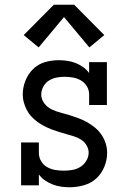

<svg xmlns="http://www.w3.org/2000/svg" viewBox="-20 -782 540 810"><path d="M274 8Q256 8 238 5.5Q220 3 203 -3.5Q186 -10 170.5 -20.5Q155 -31 144 -46V0H69V-181H144V-136Q144 -118 153.5 -102Q163 -86 179 -77Q195 -68 213 -65Q231 -62 249 -62Q267 -62 285 -65Q303 -68 318.5 -77.5Q334 -87 344 -103.5Q354 -120 354 -138Q354 -154 345 -169Q336 -184 322 -193Q308 -202 291.5 -207Q275 -212 259 -216.5Q243 -221 227 -226Q211 -231 195.5 -237Q180 -243 165 -251Q150 -259 136.5 -269Q123 -279 111.5 -291.5Q100 -304 92.5 -319Q85 -334 80.5 -350Q76 -366 76 -383Q76 -413 87 -441Q98 -469 119 -490Q140 -511 168.5 -519.5Q197 -528 227 -528Q245 -528 263 -525.5Q281 -523 298 -516.5Q315 -510 330 -499.5Q345 -489 356 -474V-520H431V-339H356V-384Q356 -402 346.5 -418Q337 -434 321 -443Q305 -452 287.5 -455Q270 -458 252 -458Q234 -458 217 -454.5Q200 -451 185.5 -441.5Q171 -432 162.5 -416Q154 -400 154 -383Q154 -363 167 -346Q180 -329 198 -320.5Q216 -312 235.5 -307Q255 -302 274 -296Q293 -290 312 -283Q331 -276 348.5 -266Q366 -256 381.5 -243Q397 -230 408.5 -213Q420 -196 426 -176.5Q432 -157 432 -137Q432 -107 420 -78Q408 -49 386 -29Q364 -9 334 -0.5Q304 8 274 8ZM143 -582 80 -634 207 -762H293L420 -634L357 -582L250 -710Z"/></svg>

Font: Iosevka Slab
Style: Regular
Weight: 400
Monospace: yes
Designer: Belleve Invis
Foundry: Belleve Invis
Version: Version 11.2.4; ttfautohint (v1.8.3)